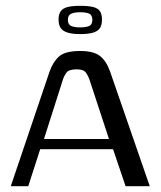

<svg xmlns="http://www.w3.org/2000/svg" viewBox="-20 -639 554 659"><path d="M17 0 150 -393Q162 -427 183 -445.5Q204 -464 255 -464Q301 -464 323 -447Q345 -430 358 -393L494 0H411L368 -127H118L77 0ZM131 -162H354L288 -363Q283 -378 275 -389.5Q267 -401 243 -401Q216 -401 207.5 -389Q199 -377 195 -363ZM255 -522Q229 -522 212.5 -527Q196 -532 188.5 -542.5Q181 -553 181 -572Q181 -590 188.5 -600.5Q196 -611 212.5 -615Q229 -619 255 -619Q283 -619 299.5 -615Q316 -611 323 -600.5Q330 -590 330 -572Q330 -553 323 -542.5Q316 -532 299.5 -527Q283 -522 255 -522ZM255 -545Q276 -545 286.5 -550Q297 -555 297 -571Q297 -587 286.5 -592Q276 -597 255 -597Q236 -597 224.5 -592Q213 -587 213 -571Q213 -555 224 -550Q235 -545 255 -545Z"/></svg>

Font: Genos
Style: Regular
Weight: 400
Designer: Robert E. Leuschke
Foundry: Robert E. Leuschke
Version: Version 1.010